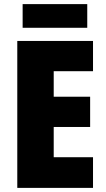

<svg xmlns="http://www.w3.org/2000/svg" viewBox="-20 -1006 515 933"><path d="M432 -93H64V-807H432V-660H241V-536H418V-389H241V-242H432ZM404 -986V-871H90V-986Z"/></svg>

Font: Noto Sans Kannada UI Condensed Black
Style: Regular
Weight: 900
Width: 3
Designer: Jelle Bosma - Monotype Design Team
Foundry: Monotype Imaging Inc.
Version: Version 2.005; ttfautohint (v1.8.4.7-5d5b)